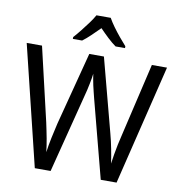

<svg xmlns="http://www.w3.org/2000/svg" viewBox="-99 -1034 1050 1124"><g transform="rotate(10 426.5 -472.0)"><path d="M843 -714 669 0H575L454 -463Q450 -480 445 -499Q440 -518 436 -537Q432 -556 429 -573Q426 -590 424 -604Q423 -594 420.5 -578Q418 -562 414 -543Q410 -524 405.5 -503.5Q401 -483 395 -462L277 0H183L9 -714H100L202 -277Q207 -253 212 -229.5Q217 -206 221 -184Q225 -162 228 -142Q231 -122 233 -104Q236 -125 239.5 -146.5Q243 -168 248 -190.5Q253 -213 258 -235.5Q263 -258 268 -280L381 -714H468L583 -278Q589 -257 594 -234Q599 -211 603.5 -189Q608 -167 611.5 -145.5Q615 -124 618 -104Q622 -132 626.5 -160.5Q631 -189 637.5 -219Q644 -249 651 -278L753 -714ZM468 -944Q480 -922 499.5 -895Q519 -868 541 -841.5Q563 -815 581 -795V-784H525Q501 -801 475.5 -825Q450 -849 425 -875Q399 -849 374 -825Q349 -801 326 -784H271V-795Q290 -816 311 -842.5Q332 -869 351.5 -895.5Q371 -922 383 -944Z"/></g></svg>

Font: Noto Sans Arabic SemiCondensed
Style: Regular
Weight: 400
Width: 4
Designer: Monotype Design Team, Nadine Chahine, Nizar Qandah and Khaled Hosny
Foundry: Monotype Imaging Inc.
Version: Version 2.012